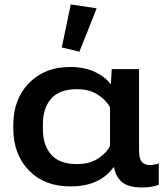

<svg xmlns="http://www.w3.org/2000/svg" viewBox="-20 -830 758 865"><path d="M296.9 9.8Q364.3 9.8 412.4 -12Q460.4 -33.7 490.7 -75.7H494.1Q500.5 -35.2 528.8 -10.5Q557.1 14.2 621.1 14.6Q646.5 14.6 666 10.7Q685.5 6.8 695.3 2.4V-93.8Q686 -90.3 675 -88.4Q664.1 -86.4 655.3 -86.4Q631.8 -86.4 619.1 -100.6Q606.4 -114.7 606.4 -155.3V-518.6H483.4L479.5 -451.2H477.5Q455.6 -482.9 408.4 -505.6Q361.3 -528.3 295.4 -528.3Q181.6 -528.3 110.8 -456.1Q40 -383.8 40 -267.1V-251.5Q40 -134.8 109.9 -62.5Q179.7 9.8 296.9 9.8ZM326.7 -90.8Q248 -90.8 210.7 -133.3Q173.3 -175.8 173.3 -246.6V-271.5Q173.3 -342.8 210.4 -385.5Q247.6 -428.2 326.2 -428.2Q380.9 -428.2 418.7 -404.8Q456.5 -381.3 475.6 -346.7V-173.3Q461.9 -142.6 423.3 -116.7Q384.8 -90.8 326.7 -90.8ZM337.9 -597.2 415.5 -792.5 298.8 -810.1 258.3 -616.2Z"/></svg>

Font: Roboto Flex
Style: wght 600 wdth 140 opsz 13.0 GRAD 0.00 slnt 0.00 XTRA 468 XOPQ 96 YOPQ 79 YTLC 514 YTUC 712 YTAS 750 YTDE -203.00 YTFI 738
Weight: 600
Width: 8
Designer: Berlow after Robertson
Foundry: Google
Version: Version 3.100